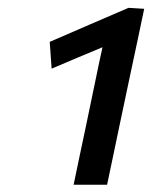

<svg xmlns="http://www.w3.org/2000/svg" viewBox="-20 -784 397 502"><path d="M172.5 -301Q180 -337 187.2 -371.5Q194.5 -406 203.5 -448.5L231.5 -583Q235.5 -602 239.5 -621.5Q243.5 -641 248 -660.5Q217 -647.5 184 -633.8Q151 -620 115 -604.5L110 -674.5Q163 -697.5 213.8 -719.5Q264.5 -741.5 316 -763.5L357 -761Q348.5 -720.5 340 -680Q331.5 -639.5 322.5 -598L290.5 -446.5Q281.5 -403.5 274.5 -370Q267.5 -336.5 260 -301Z"/></svg>

Font: Commissioner Medium
Style: Italic
Weight: 500
Italic angle: -12°
Designer: Kostas Bartsokas
Foundry: Kostas Bartsokas
Version: Version 1.000; ttfautohint (v1.8.3)